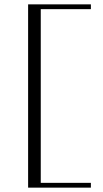

<svg xmlns="http://www.w3.org/2000/svg" viewBox="-20 -726 473 881"><path d="M109 135V-706H397V-684H167V113H397V135Z"/></svg>

Font: HK Venetian
Style: Regular
Weight: 400
Designer: Alfredo Marco Pradil
Foundry: Alfredo Marco Pradil
Version: Version 1.000;PS 001.000;hotconv 1.0.88;makeotf.lib2.5.64775